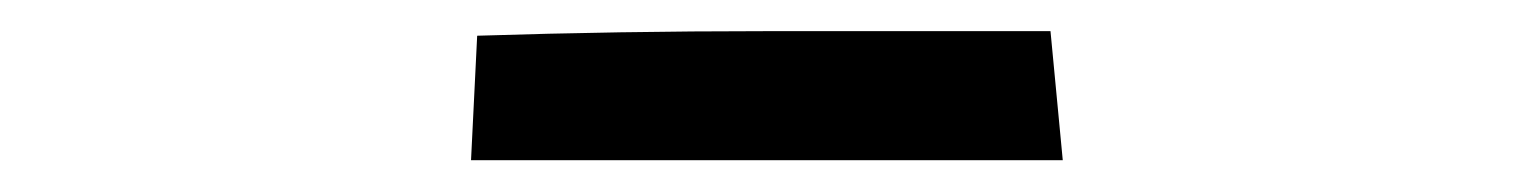

<svg xmlns="http://www.w3.org/2000/svg" viewBox="-20 -803 975 122"><path d="M655.3 -701.2H279.3L283.2 -780.3Q374 -783.2 465.8 -783.2H647.5Z"/></svg>

Font: Slackey
Style: Regular
Weight: 400
Designer: Squid
Foundry: Font Diner, Inc DBA Sideshow
Version: Version 1.000